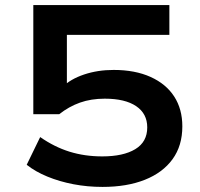

<svg xmlns="http://www.w3.org/2000/svg" viewBox="-20 -725 788 755"><path d="M383 10Q324 10 269 -0.5Q214 -11 166.5 -30.5Q119 -50 85 -77L138 -186Q194 -147 253.5 -128.5Q313 -110 382 -110Q465 -110 512 -138.5Q559 -167 559 -224Q559 -278 515.5 -307.5Q472 -337 392 -337Q338 -337 294.5 -321.5Q251 -306 213 -276H111V-705H646V-588H243V-383H226Q257 -414 310.5 -432Q364 -450 427 -450Q511 -450 572 -422.5Q633 -395 665 -345.5Q697 -296 697 -228Q697 -152 658.5 -99Q620 -46 549.5 -18Q479 10 383 10Z"/></svg>

Font: Nunito Sans 10pt Expanded
Style: Bold
Weight: 700
Width: 7
Designer: Vernon Adams
Foundry: Vernon Adams
Version: Version 3.101;gftools[0.9.27]